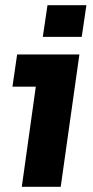

<svg xmlns="http://www.w3.org/2000/svg" viewBox="-20 -720 360 740"><path d="M145 -578 163 -700H313L295 -578ZM64 0 118 -386H28L46 -510H286L214 0Z"/></svg>

Font: Finlandica
Style: Bold Italic
Weight: 700
Italic angle: -8°
Designer: Niklas Ekholm, Juho Hiilivirta, Jaakko Suomalainen
Foundry: Helsinki Type Studio
Version: Version 1.064; ttfautohint (v1.8.4.7-5d5b)